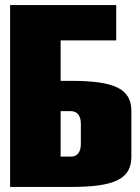

<svg xmlns="http://www.w3.org/2000/svg" viewBox="-20 -740 555 760"><path d="M20 -720V0H220H260C435 0 500 -32 500 -120V-300C500 -388 435 -420 260 -420H220V-580H440V-720ZM220 -300H260C286 -300 300 -282 300 -250V-170C300 -138 286 -120 260 -120H220Z"/></svg>

Font: MikodacsPCS
Style: Regular
Weight: 900
Designer: gluk (gluksza@wp.pl)
Foundry: gluk (gluksza@wp.pl)
Version: Version 0.27